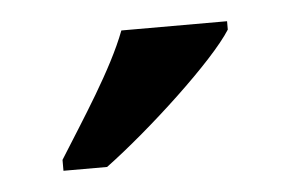

<svg xmlns="http://www.w3.org/2000/svg" viewBox="-28 -800 345 228"><g transform="rotate(-5 144.5 -686.0)"><path d="M40 -619V-606H92C146 -646 227 -721 249 -756V-766H123C106 -721 68 -664 40 -619Z"/></g></svg>

Font: Noto Serif Georgian Condensed SemiBold
Style: Regular
Weight: 600
Width: 3
Designer: Monotype Design Team, Akaki Razmadze
Foundry: Google LLC
Version: Version 2.003